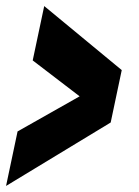

<svg xmlns="http://www.w3.org/2000/svg" viewBox="-27 -613 460 634"><path d="M-7 1 31 -179 237 -295.5 236.5 -294.5 81 -413.5 119 -593 375 -381.5 338.5 -208.5ZM83.5 -129 296.5 -255 312.5 -332 154 -459.5V-460L312.5 -332L296.5 -255L83.5 -128.5Z"/></svg>

Font: Tourney Thin Black
Style: Italic
Weight: 900
Italic angle: -12°
Version: Version 1.015